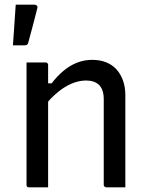

<svg xmlns="http://www.w3.org/2000/svg" viewBox="-20 -798 640 818"><path d="M514 0Q492 0 473.5 0Q455 0 433 0Q430 0 427.5 -1.5Q425 -3 423.5 -5Q422 -7 422 -11Q422 -72 422 -132.5Q422 -193 422 -253.5Q422 -314 422 -375Q422 -416 402.5 -435.5Q383 -455 347 -455Q326 -455 304 -448.5Q282 -442 260 -429Q238 -416 215.5 -396Q193 -376 170 -348V-443H200Q223 -473 249.5 -495.5Q276 -518 307 -530.5Q338 -543 373 -543Q407 -543 433.5 -532Q460 -521 477.5 -501Q495 -481 504.5 -453.5Q514 -426 514 -393Q514 -345 514 -297Q514 -249 514 -200.5Q514 -152 514 -103Q514 -77 514 -51.5Q514 -26 514 0ZM185 0Q171 0 158 0Q145 0 132 0Q119 0 104 0Q101 0 99 -0.5Q97 -1 95.5 -2.5Q94 -4 93.5 -6Q93 -8 93 -11Q93 -64 93 -117Q93 -170 93 -222Q93 -274 93 -327Q93 -380 93 -433Q93 -465 93 -490.5Q93 -516 93 -532Q109 -532 122.5 -532Q136 -532 148.5 -532Q161 -532 174 -532Q178 -532 180 -530.5Q182 -529 183.5 -527Q185 -525 185 -521Q185 -435 185 -348Q185 -261 185 -174Q185 -87 185 0ZM126 -778Q134 -778 137.5 -773.5Q141 -769 139 -763Q131 -730 125.5 -710.5Q120 -691 115 -670.5Q110 -650 100 -615Q99 -611 96 -608Q93 -605 85 -605Q71 -605 60.5 -605Q50 -605 35 -605Q38 -641 39.5 -667.5Q41 -694 43 -719.5Q45 -745 47 -778Q68 -778 86 -778Q104 -778 126 -778Z"/></svg>

Font: Recursive
Style: Regular
Weight: 400
Version: Version 1.085